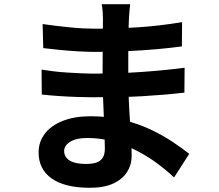

<svg xmlns="http://www.w3.org/2000/svg" viewBox="-20 -829 1040 910"><path d="M597 -809Q595 -794 593.5 -775.5Q592 -757 591 -738Q590 -718 589 -684.5Q588 -651 588 -611Q588 -571 588 -532Q588 -493 588 -461Q588 -419 590 -367.5Q592 -316 595.5 -263.5Q599 -211 601.5 -165.5Q604 -120 604 -90Q604 -48 582 -13.5Q560 21 516.5 41Q473 61 407 61Q287 61 225 17Q163 -27 163 -106Q163 -157 192.5 -195.5Q222 -234 277.5 -256Q333 -278 410 -278Q492 -278 563.5 -260.5Q635 -243 694 -215Q753 -187 799 -156Q845 -125 877 -100L805 12Q769 -22 724.5 -55Q680 -88 627.5 -115Q575 -142 516.5 -158.5Q458 -175 393 -175Q341 -175 312.5 -157Q284 -139 284 -113Q284 -94 296 -80Q308 -66 331 -59Q354 -52 389 -52Q416 -52 435.5 -58Q455 -64 466 -80Q477 -96 477 -125Q477 -147 475.5 -188Q474 -229 472 -278.5Q470 -328 468 -376Q466 -424 466 -461Q466 -497 466.5 -536.5Q467 -576 467 -615Q467 -654 467.5 -686.5Q468 -719 468 -740Q468 -754 466.5 -774.5Q465 -795 462 -809ZM182 -715Q209 -711 242 -707Q275 -703 309.5 -699.5Q344 -696 375 -694.5Q406 -693 429 -693Q531 -693 632.5 -699.5Q734 -706 843 -724L842 -609Q791 -602 724 -596Q657 -590 581.5 -586.5Q506 -583 430 -583Q399 -583 353.5 -585.5Q308 -588 263 -592.5Q218 -597 185 -601ZM177 -499Q201 -495 234 -491Q267 -487 301.5 -485Q336 -483 367 -481.5Q398 -480 418 -480Q511 -480 586.5 -484Q662 -488 728 -494Q794 -500 855 -508L854 -390Q802 -384 753.5 -380Q705 -376 654.5 -373Q604 -370 546 -369Q488 -368 416 -368Q387 -368 344 -369.5Q301 -371 256.5 -374Q212 -377 178 -381Z"/></svg>

Font: Farlight84_Sys_V01
Style: Bold
Weight: 700
Designer: Monotype Design Team, Nadine Chahine and Nizar Qandah
Foundry: Monotype Imaging Inc.
Version: Version 2.004;October 31, 2024;FontCreator 14.0.0.2814 64-bi